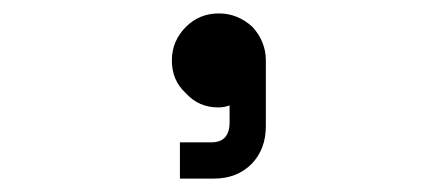

<svg xmlns="http://www.w3.org/2000/svg" viewBox="-20 -146 636 286"><path d="M236 -56Q236 -85 257 -106Q277 -126 306 -126Q334 -126 356 -106Q376 -84 376 -56V42Q376 76 355 98Q333 120 299 120H248V66H295Q322 66 322 36V11Q314 14 305 14Q276 14 257 -7Q236 -26 236 -56Z"/></svg>

Font: Rilu
Style: Regular
Weight: 500
Designer: Alí Sinisterra
Foundry: Alí Sinisterra
Version: 0.1